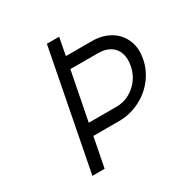

<svg xmlns="http://www.w3.org/2000/svg" viewBox="-156 -816 928 952"><g transform="rotate(-30 308.0 -340.0)"><path d="M237 -680H307L288 -580H436Q495 -580 539 -554.5Q583 -529 603.5 -482Q624 -435 612 -375Q601 -317 563.5 -269.5Q526 -222 471 -195.5Q416 -169 356 -169H208L175 0H105ZM542 -377Q550 -417 539.5 -448Q529 -479 501.5 -496Q474 -513 433 -513H275L221 -237H379Q439 -237 485 -277Q531 -317 542 -377Z"/></g></svg>

Font: Teachers[wght] Italic
Style: Regular
Weight: 400
Designer: Alfredo Marco Pradil & Chank Diesel
Version: Version 1.000;Glyphs 3.1.2 (3151)